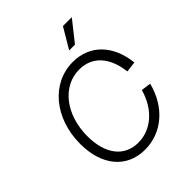

<svg xmlns="http://www.w3.org/2000/svg" viewBox="-253 -1075 1241 1241"><g transform="rotate(-45 367.0 -454.5)"><path d="M347 16C502 16 629 -94 671 -263L604 -272C566 -134 466 -47 348 -47C221 -47 144 -146 144 -309C144 -507 258 -652 412 -652C529 -652 606 -569 623 -423L696 -432C677 -608 571 -716 417 -716C222 -716 76 -541 76 -307C76 -109 181 16 347 16ZM453 -785H506L617 -925H536Z"/></g></svg>

Font: Uncut Sans Book Italic
Style: Regular
Weight: 350
Italic angle: -11°
Designer: Kasper Nordkvist
Foundry: UNCUT.wtf
Version: Version 1.304;Glyphs 3.2 (3246)